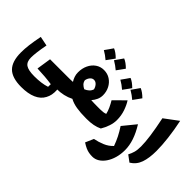

<svg xmlns="http://www.w3.org/2000/svg" viewBox="-126 -1523 2461 2461"><g transform="rotate(45 1104.0 -293.0)"><path d="M198.2 -301.8Q181.6 -215.3 174.1 -154.8Q166.5 -94.2 166.5 -51.8Q166.5 24.9 211.7 56.4Q256.8 87.9 366.2 87.9Q498 87.9 586.9 58.1L587.9 9.8Q527.8 1 462.9 -4.4Q397.9 -9.8 325.2 -12.2L355.5 -209.5H681.2V0H695.8Q698.7 53.2 690.9 92.3Q683.1 131.3 664.6 164.6Q629.4 232.4 548.1 268.1Q466.8 303.7 344.7 303.7Q178.7 303.7 104 229.5Q29.3 155.3 29.3 -8.3Q29.3 -72.8 38.3 -146Q47.4 -219.2 68.8 -328.1Z M942.4 -601.6Q1006.8 -601.6 1056.4 -569.1Q1106 -536.6 1134 -482.4Q1162.1 -428.2 1162.1 -362.8Q1162.1 -320.8 1144.8 -282.5Q1127.4 -244.1 1099.1 -212.4Q1123 -210.9 1155 -210.2Q1187 -209.5 1213.4 -209.5H1213.9V0H1213.4Q1114.7 0 1042.5 -12Q970.2 -23.9 916.5 -53.2Q812.5 0 681.2 0Q670.4 0 664.8 -8.3Q659.2 -16.6 659.2 -39.6V-170.4Q659.2 -193.4 664.8 -201.4Q670.4 -209.5 681.2 -209.5Q703.6 -209.5 727.8 -210Q752 -210.4 768.1 -211.9Q750 -239.3 738.3 -272.9Q726.6 -306.6 726.6 -343.8Q726.6 -417.5 754.4 -475.8Q782.2 -534.2 831.1 -567.9Q879.9 -601.6 942.4 -601.6ZM940.4 -421.9Q909.7 -421.9 887.9 -395.3Q866.2 -368.7 860.8 -334Q867.7 -301.8 887.9 -281.5Q908.2 -261.2 937.5 -247.6Q970.7 -261.7 993.4 -282.5Q1016.1 -303.2 1025.9 -334.5Q1018.6 -368.2 995.4 -395Q972.2 -421.9 940.4 -421.9ZM866.7 -704.1Q815.9 -748.5 759.8 -780.3Q780.3 -808.1 798.8 -835Q817.4 -861.8 835.9 -888.7Q886.2 -869.1 944.3 -811Q924.8 -783.2 905.3 -756.8Q885.7 -730.5 866.7 -704.1ZM1050.8 -704.1Q1004.9 -744.1 943.4 -780.3Q962.4 -807.1 981.4 -834Q1000.5 -860.8 1019.5 -888.7Q1070.3 -868.7 1127.9 -811Q1108.4 -783.2 1089.1 -756.8Q1069.8 -730.5 1050.8 -704.1Z M1284.7 -585.4Q1233.9 -629.9 1177.7 -661.6Q1198.2 -689.5 1216.8 -716.3Q1235.4 -743.2 1253.9 -770Q1304.2 -750.5 1362.3 -692.4Q1342.8 -664.6 1323.2 -638.2Q1303.7 -611.8 1284.7 -585.4ZM1468.8 -585.4Q1422.9 -625.5 1361.3 -661.6Q1380.4 -688.5 1399.4 -715.3Q1418.5 -742.2 1437.5 -770Q1488.3 -750 1545.9 -692.4Q1526.4 -664.6 1507.1 -638.2Q1487.8 -611.8 1468.8 -585.4ZM1213.9 0Q1203.1 0 1197.5 -8.3Q1191.9 -16.6 1191.9 -39.6V-170.4Q1191.9 -193.4 1197.5 -201.4Q1203.1 -209.5 1213.9 -209.5H1263.7Q1292.5 -209.5 1316.2 -212.6Q1339.8 -215.8 1359.4 -223.6Q1351.1 -264.2 1329.8 -309.8Q1308.6 -355.5 1284.2 -395.5L1430.2 -540Q1463.4 -489.7 1488.3 -417.5Q1513.2 -345.2 1513.2 -263.7Q1513.2 -210.4 1494.1 -152.8Q1475.1 -95.2 1442.9 -42Q1398.4 -20 1345.9 -10Q1293.5 0 1230.5 0Z M1858.9 -65.4Q1858.9 9.8 1840.3 74.7Q1821.8 139.6 1788.8 188Q1755.9 236.3 1712.9 263.4Q1669.9 290.5 1620.6 290.5Q1587.9 290.5 1558.6 285.4Q1529.3 280.3 1497.8 266.4Q1466.3 252.4 1426.3 226.6L1475.1 114.7Q1542 102.1 1608.4 74.5Q1674.8 46.9 1721.2 -3.4Q1698.7 -66.4 1669.4 -124.8Q1640.1 -183.1 1599.6 -244.1L1741.2 -417.5Q1800.3 -321.8 1829.6 -234.9Q1858.9 -147.9 1858.9 -65.4Z M2092.8 -830.6Q2121.6 -693.8 2136.5 -567.6Q2151.4 -441.4 2151.4 -343.8Q2151.4 -213.4 2121.1 -127Q2090.8 -40.5 2012.2 7.8L1925.8 -56.2Q1947.3 -96.7 1959 -138.2Q1970.7 -179.7 1970.7 -244.6Q1970.7 -318.8 1955.6 -428Q1940.4 -537.1 1908.2 -692.9Z"/></g></svg>

Font: Pinar-DS1-FD ExtraBold
Style: Regular
Weight: 800
Designer: Amin Abedi
Version: Version 2.000